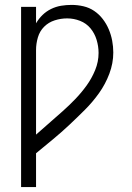

<svg xmlns="http://www.w3.org/2000/svg" viewBox="-20 -763 540 783"><path d="M66 0V-735H127V-668Q138 -687 153.5 -702Q169 -717 188.5 -726.5Q208 -736 229 -739.5Q250 -743 272 -743Q296 -743 320 -737.5Q344 -732 364 -718.5Q384 -705 399 -685.5Q414 -666 423.5 -643.5Q433 -621 437.5 -597Q442 -573 442 -549Q442 -505 426 -462.5Q410 -420 384 -383.5Q358 -347 326.5 -315.5Q295 -284 262.5 -253.5Q230 -223 195.5 -194.5Q161 -166 127 -138V0ZM127 -214Q154 -238 181 -261.5Q208 -285 235 -309Q262 -333 287 -359Q312 -385 333 -414Q354 -443 368 -477Q382 -511 382 -547Q382 -574 374 -600.5Q366 -627 349 -647.5Q332 -668 306.5 -678Q281 -688 254 -688Q228 -688 203 -680Q178 -672 160 -654Q142 -636 134.5 -610.5Q127 -585 127 -559Z"/></svg>

Font: Iosevka Fixed Light
Style: Regular
Weight: 300
Monospace: yes
Designer: Belleve Invis
Foundry: Belleve Invis
Version: Version 32.3.0